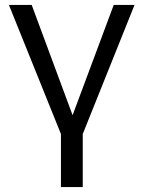

<svg xmlns="http://www.w3.org/2000/svg" viewBox="-20 -542 580 775"><path d="M226 213V-1L16 -522H108L273 -77L439 -522H523L314 -1V213Z"/></svg>

Font: Raleway Medium
Style: Regular
Weight: 500
Designer: Matt McInerney, Pablo Impallari, Rodrigo Fuenzalida
Foundry: Matt McInerney, Pablo Impallari, Rodrigo Fuenzalida
Version: Version 4.026